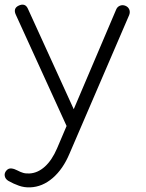

<svg xmlns="http://www.w3.org/2000/svg" viewBox="-39 -569 628 828"><path d="M91 239Q66 240 43 232Q20 224 -3 211Q-16 203 -18.5 190Q-21 177 -11 166Q-2 156 10.5 157.5Q23 159 36 166Q49 173 61 176.5Q73 180 89 179Q124 177 154.5 149.5Q185 122 207 71L462 -528Q467 -540 478.5 -544.5Q490 -549 502 -544Q514 -539 518.5 -528Q523 -517 518 -504L261 93Q233 160 188.5 198.5Q144 237 91 239ZM287 -13Q274 -7 264 -10Q254 -13 248 -26L29 -506Q23 -519 26 -529Q29 -539 42 -545Q55 -551 65 -548Q75 -545 81 -532L300 -52Q306 -39 303 -29Q300 -19 287 -13Z"/></svg>

Font: ComfortaaLight
Style: Regular
Weight: 300
Designer: Johan Aakerlund
Foundry: Johan Aakerlund
Version: Version 3.104; ttfautohint (v1.8.1.43-b0c9)